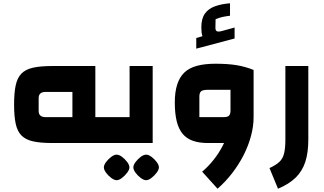

<svg xmlns="http://www.w3.org/2000/svg" viewBox="-20 -873 1979 1172"><path d="M561 0V-158H639V0ZM299 0Q228 0 182.5 -10Q137 -20 111.5 -45.5Q86 -71 76 -117Q66 -163 66 -235Q66 -307 76 -353Q86 -399 111.5 -424.5Q137 -450 182.5 -460Q228 -470 299 -470H562V0ZM259 -158H422V-312H259Q237 -312 226.5 -302.5Q216 -293 216 -275V-195Q216 -177 226.5 -167.5Q237 -158 259 -158ZM639 0V-158Q648 -158 653.5 -136.5Q659 -115 659 -79Q659 -42 653.5 -21Q648 0 639 0Z M639 0V-158H844L771 -86V-470H912V0ZM639 0Q629 0 624 -21Q619 -42 619 -79Q619 -115 624 -136.5Q629 -158 639 -158ZM692 227Q678 227 659.5 213.5Q641 200 627.5 181.5Q614 163 614 149Q614 134 627.5 116Q641 98 659 84.5Q677 71 692 71Q707 71 725 84.5Q743 98 756.5 116Q770 134 770 149Q770 163 756 181.5Q742 200 724 213.5Q706 227 692 227ZM872 227Q858 227 839.5 213.5Q821 200 807.5 181.5Q794 163 794 149Q794 134 807.5 116Q821 98 839 84.5Q857 71 872 71Q887 71 905 84.5Q923 98 936.5 116Q950 134 950 149Q950 163 936 181.5Q922 200 904 213.5Q886 227 872 227Z M1249 0Q1196 0 1157.5 -13.5Q1119 -27 1094.5 -56.5Q1070 -86 1058.5 -133.5Q1047 -181 1047 -248Q1047 -311 1061.5 -356.5Q1076 -402 1105 -430Q1134 -458 1181.5 -471Q1229 -484 1295 -484Q1369 -484 1422.5 -475.5Q1476 -467 1528 -446V-158L1451 0ZM1308 279 1214 175Q1252 143 1284 102.5Q1316 62 1339 17.5Q1362 -27 1374.5 -71.5Q1387 -116 1387 -158H1528Q1528 -102 1512 -42.5Q1496 17 1467 74Q1438 131 1397.5 183.5Q1357 236 1308 279ZM1197 -158H1346Q1369 -158 1378 -167Q1387 -176 1387 -199V-325H1253Q1220 -325 1208.5 -316.5Q1197 -308 1197 -283ZM1178 -576V-641L1216 -652Q1212 -663 1210.5 -676Q1209 -689 1209 -706Q1209 -759 1230.5 -789.5Q1252 -820 1292 -834.5Q1332 -849 1384 -853V-777Q1359 -774 1338.5 -769.5Q1318 -765 1296 -756L1295 -703Q1295 -687 1303.5 -682.5Q1312 -678 1332 -683L1412 -705V-638Z M1677 279 1625 153Q1664 135 1685 115.5Q1706 96 1714 64Q1722 32 1722 -21V-470H1862V-21Q1862 59 1843.5 115.5Q1825 172 1784.5 211.5Q1744 251 1677 279Z"/></svg>

Font: Changa
Style: Bold
Weight: 700
Designer: Eduardo Rodriguez Tunni
Foundry: Eduardo Rodriguez Tunni
Version: Version 3.002; ttfautohint (v1.8.2)